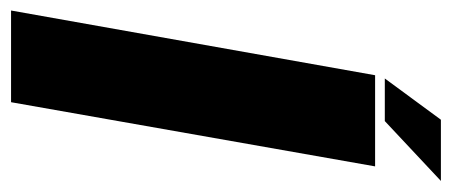

<svg xmlns="http://www.w3.org/2000/svg" viewBox="-288 -576 837 356"><g transform="rotate(90 131.0 -398.5)"><path d="M-27 0 93 -675H262L143 0ZM99 -693 175.5 -797H289L178 -693Z"/></g></svg>

Font: Anybody Condensed ExtraBold
Style: Italic
Weight: 800
Width: 3
Italic angle: -10°
Designer: Tyler Finck
Foundry: Etcetera Type Company
Version: Version 1.010; ttfautohint (v1.8.3) -l 8 -r 50 -G 200 -x 14 